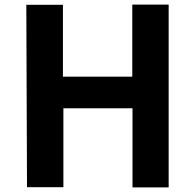

<svg xmlns="http://www.w3.org/2000/svg" viewBox="-20 -778 857 839"><path d="M98 40H257V-305H559V41H717V-758H558V-443H255V-757H95Z"/></svg>

Font: GenEiGothic-pro-Regular
Style: Bold
Weight: 700
Designer: Ryoko NISHIZUKA (kana & ideographs); Paul D. Hunt (Latin, Greek & Cyrillic); Wenlong ZHANG (bopomofo); Sandoll Communica
Foundry: Adobe Systems Incorporated; o_tamon
Version: Version 1.000.140830